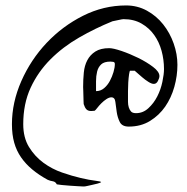

<svg xmlns="http://www.w3.org/2000/svg" viewBox="-20 -678 681 698"><path d="M186.5 -7.8Q181.6 -17.6 171.9 -19Q162.1 -20.5 153.3 -24.4Q121.1 -42 97.2 -62Q73.2 -82 56.6 -106Q40 -129.9 31.7 -159.2Q23.4 -188.5 23.4 -226.6Q23.4 -305.7 57.6 -383.3Q91.8 -460.9 149.4 -522Q207 -583 281.7 -620.6Q356.4 -658.2 438.5 -658.2Q479.5 -658.2 514.2 -639.2Q548.8 -620.1 573.2 -589.4Q597.7 -558.6 611.3 -520Q625 -481.4 625 -442.4Q625 -402.3 613.8 -362.3Q602.5 -322.3 580.6 -290.5Q558.6 -258.8 525.4 -238.3Q492.2 -217.8 448.2 -217.8Q423.8 -217.8 415.5 -234.4Q407.2 -251 404.3 -271Q401.4 -291 399.4 -307.6Q397.5 -324.2 384.8 -324.2Q377 -324.2 367.2 -317.9Q357.4 -311.5 348.6 -302.7Q339.8 -293.9 333.5 -285.6Q327.1 -277.3 324.2 -275.4Q323.2 -275.4 318.4 -274.9Q313.5 -274.4 311.5 -274.4Q299.8 -274.4 293.9 -280.8Q288.1 -287.1 284.2 -299.8Q284.2 -302.7 283.7 -311.5Q283.2 -320.3 283.2 -330.1Q283.2 -339.8 282.7 -348.6Q282.2 -357.4 282.2 -361.3Q282.2 -388.7 284.7 -414.1Q287.1 -439.5 297.4 -459Q307.6 -478.5 326.7 -490.7Q345.7 -502.9 377 -502.9Q391.6 -502.9 421.9 -492.7Q452.1 -482.4 482.9 -467.3Q513.7 -452.1 536.6 -434.6Q559.6 -417 559.6 -401.4Q559.6 -394.5 554.2 -383.8Q548.8 -373 539.1 -373Q531.2 -373 519.5 -380.4Q507.8 -387.7 497.1 -397Q486.3 -406.2 478 -413.6Q469.7 -420.9 469.7 -420.9H453.1Q451.2 -420.9 449.2 -407.7Q447.3 -394.5 446.3 -378.4Q445.3 -362.3 445.3 -346.7Q445.3 -331.1 445.3 -327.1Q445.3 -318.4 445.3 -307.6Q445.3 -296.9 448.2 -287.6Q451.2 -278.3 456.5 -272.5Q461.9 -266.6 474.6 -266.6Q500 -266.6 519.5 -284.7Q539.1 -302.7 551.8 -327.6Q564.5 -352.5 570.3 -380.4Q576.2 -408.2 576.2 -426.8Q576.2 -460.9 567.4 -493.2Q558.6 -525.4 540.5 -550.8Q522.5 -576.2 494.6 -592.3Q466.8 -608.4 428.7 -608.4Q424.8 -608.4 409.7 -605Q394.5 -601.6 388.7 -600.6Q326.2 -575.2 267.6 -541.5Q209 -507.8 163.6 -462.4Q118.2 -417 91.3 -358.9Q64.5 -300.8 64.5 -226.6Q64.5 -177.7 85.4 -143.6Q106.4 -109.4 137.7 -86.4Q168.9 -63.5 205.6 -50.8Q242.2 -38.1 273.9 -30.8Q305.7 -23.4 326.7 -21Q347.7 -18.6 347.7 -15.6Q342.8 -12.7 333.5 -10.3Q324.2 -7.8 314.9 -5.9Q305.7 -3.9 297.4 -2Q289.1 0 284.2 0Q278.3 0 264.2 -1Q250 -2 234.4 -2.9Q218.8 -3.9 205.1 -5.4Q191.4 -6.8 186.5 -7.8ZM381.8 -454.1Q358.4 -454.1 347.7 -443.8Q336.9 -433.6 333 -417.5Q329.1 -401.4 329.1 -382.8Q329.1 -364.3 329.1 -346.7Q345.7 -346.7 358.4 -357.4Q371.1 -368.2 379.4 -383.8Q387.7 -399.4 392.6 -416Q397.5 -432.6 397.5 -445.3Q397.5 -452.1 391.6 -453.1Q385.7 -454.1 381.8 -454.1Z"/></svg>

Font: Cedarville Cursive
Style: Regular
Weight: 400
Designer: Kimberly Geswein
Foundry: Kimberly Geswein
Version: Version 1.001 2010